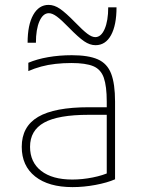

<svg xmlns="http://www.w3.org/2000/svg" viewBox="-20 -756 590 786"><path d="M277 10Q179 10 124 -33.5Q69 -77 69 -155Q69 -238 136 -277.5Q203 -317 344 -317H433V-286H343Q218 -286 160.5 -254Q103 -222 103 -155Q103 -92 148.5 -56.5Q194 -21 276 -21Q317 -21 359.5 -29.5Q402 -38 431 -52L417 -29V-340Q417 -403 405 -437.5Q393 -472 362 -485Q331 -498 272 -498Q239 -498 207.5 -494.5Q176 -491 148.5 -483.5Q121 -476 96 -465V-499Q131 -514 177 -522Q223 -530 274 -530Q342 -530 380.5 -513Q419 -496 435 -454.5Q451 -413 451 -340V-22Q419 -8 371 1Q323 10 277 10ZM371 -571Q348 -571 324.5 -587Q301 -603 262 -643Q231 -675 212.5 -688.5Q194 -702 180 -702Q156 -702 141.5 -669Q127 -636 127 -581H93Q93 -654 116 -695Q139 -736 179 -736Q202 -736 225.5 -720Q249 -704 288 -664Q319 -632 337.5 -618Q356 -604 370 -604Q394 -604 408.5 -637.5Q423 -671 423 -726H457Q457 -653 434.5 -612Q412 -571 371 -571Z"/></svg>

Font: M PLUS Code Latin SemiExpanded ExtraLight
Style: Regular
Weight: 250
Width: 6
Designer: Coji Morishita
Foundry: UNDERFOREST DESIGN
Version: Version 1.002; ttfautohint (v1.8.3)